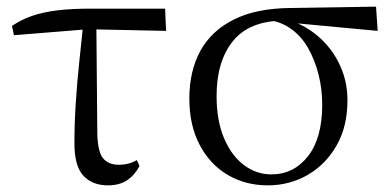

<svg xmlns="http://www.w3.org/2000/svg" viewBox="-20 -543 1178 578"><path d="M22 -437 16 -465Q46 -485 79 -496Q112 -507 154 -512Q196 -517 251 -517H477L480 -450L245 -455ZM305 15Q258 15 231 -14Q204 -43 204 -112Q204 -170 208 -232Q212 -294 218.5 -355.5Q225 -417 231 -475H270L273 -137Q275 -83 291.5 -65Q308 -47 337 -47Q353 -47 366.5 -50.5Q380 -54 392 -61L400 -43Q385 -15 362 0Q339 15 305 15Z M786 15Q719 15 665.5 -16.5Q612 -48 581 -107Q550 -166 550 -246Q550 -329 583 -389.5Q616 -450 683.5 -484Q751 -518 855 -519L1112 -523L1117 -450L850 -475L833 -481Q730 -480 681 -419Q632 -358 632 -254Q632 -180 654.5 -127Q677 -74 714.5 -46Q752 -18 797 -18Q864 -18 907 -72.5Q950 -127 950 -228Q950 -275 939 -318.5Q928 -362 908 -397.5Q888 -433 857 -455.5Q826 -478 786 -483L799 -492Q847 -488 888 -467Q929 -446 960 -412Q991 -378 1008.5 -334.5Q1026 -291 1026 -241Q1026 -162 993 -104.5Q960 -47 905.5 -16Q851 15 786 15Z"/></svg>

Font: Noto Serif JP
Style: Regular
Weight: 400
Designer: Ryoko NISHIZUKA  (kana & ideographs); Frank Grießhammer (Latin, Greek & Cyrillic); Wenlong ZHANG  (bopomofo); Sandoll Co
Foundry: Adobe
Version: Version 2.003-H1;hotconv 1.1.1;makeotfexe 2.6.0